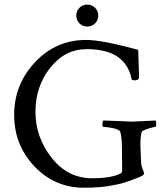

<svg xmlns="http://www.w3.org/2000/svg" viewBox="-20 -829 738 854"><path d="M621.1 -57.6Q621.1 -48.8 590.8 -37.6Q560.5 -26.4 555.7 -24.4Q550.8 -22.5 533.7 -17.1Q516.6 -11.7 506.3 -9.8Q496.1 -7.8 477.1 -3.9Q429.7 5.9 352.5 5.9Q223.6 5.9 133.3 -88.9Q43 -183.6 43 -318.4Q43 -453.1 135.7 -552.2Q228.5 -651.4 363.3 -651.4Q432.6 -651.4 594.7 -607.4Q598.6 -496.1 598.6 -486.3Q598.6 -471.7 578.1 -471.7Q568.4 -471.7 565.4 -476.6Q539.1 -610.4 366.2 -610.4Q268.6 -610.4 203.1 -527.3Q137.7 -444.3 137.7 -331.5Q137.7 -218.8 209.5 -127.4Q281.2 -36.1 389.6 -36.1Q475.6 -36.1 516.6 -57.6Q523.4 -60.5 523.4 -72.3L522.5 -152.3V-159.2Q522.5 -222.7 514.6 -243.2Q510.7 -252.9 482.9 -258.8Q455.1 -264.6 439.5 -264.6Q435.5 -264.6 435.5 -276.9Q435.5 -289.1 439.5 -293Q564.5 -288.1 569.8 -288.1Q575.2 -288.1 672.9 -293Q674.8 -287.1 674.8 -275.9Q674.8 -264.6 670.9 -264.6Q665 -264.6 644 -258.3Q623 -252 613.8 -246.1Q604.5 -240.2 604.5 -181.6L607.4 -111.3Q607.4 -93.8 614.3 -77.1Q621.1 -60.5 621.1 -57.6ZM333.5 -725.1Q319.3 -739.3 319.3 -759.8Q319.3 -780.3 333.5 -794.4Q347.7 -808.6 368.2 -808.6Q388.7 -808.6 402.8 -794.4Q417 -780.3 417 -759.8Q417 -739.3 402.8 -725.1Q388.7 -710.9 368.2 -710.9Q347.7 -710.9 333.5 -725.1Z"/></svg>

Font: CrimsonText-Roman
Style: Roman
Weight: 400
Version: Version 0.13